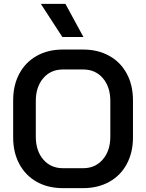

<svg xmlns="http://www.w3.org/2000/svg" viewBox="-20 -964 755 992"><path d="M48 -254V-446Q48 -524 80 -583.5Q112 -643 170 -675.5Q228 -708 304 -708H410Q486 -708 544.5 -675.5Q603 -643 635 -583.5Q667 -524 667 -446V-254Q667 -176 635 -116.5Q603 -57 544.5 -24.5Q486 8 410 8H304Q228 8 170 -24.5Q112 -57 80 -116.5Q48 -176 48 -254ZM410 -95Q472 -95 511 -140Q550 -185 550 -258V-442Q550 -515 511.5 -560Q473 -605 410 -605H305Q242 -605 203.5 -560Q165 -515 165 -442V-258Q165 -185 203.5 -140Q242 -95 305 -95ZM191 -944H318L411 -773H302Z"/></svg>

Font: Bai Jamjuree SemiBold
Style: Regular
Weight: 600
Version: Version 1.000; ttfautohint (v1.6)